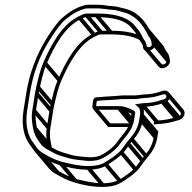

<svg xmlns="http://www.w3.org/2000/svg" viewBox="-20 -668 787 788"><path d="M363.9 -217.5H466.4C470.7 -217.5 474.3 -218 478.6 -216.7C493.9 -212.1 506.1 -207.8 519.3 -200.9C519.1 -200 518.8 -197.7 518.5 -196L515.4 -176C509.1 -136.5 480.3 -114.2 459.6 -83.5C449.8 -69 428.2 -50.8 412.5 -41.3L395.1 -31.4C384.3 -25.3 366.9 -22.5 349.1 -22.5C342.9 -22.5 338 -22.9 333.6 -23.4C312 -26 291.2 -26.6 272.1 -32.2C246.8 -39.7 222.3 -45.6 204.6 -56.6L182.2 -68.7C172.2 -74.2 164.5 -80.4 158.8 -88.8L149 -102.8C141 -114.3 132.4 -129 131.1 -143.8C128.8 -166.3 122.7 -184.5 127.4 -214L138.5 -284C139.8 -292.5 141.5 -300.9 143.5 -309.4C151.5 -344.3 159.5 -379.1 171.7 -406.9C203.7 -479.9 246.4 -558.6 309.7 -588.4C320.9 -593.6 325.3 -597.5 334.6 -597.5H374.6C435.7 -597.5 486.5 -588.5 515.3 -558.5C529.9 -543.4 543.2 -526.3 551.7 -506C557.2 -493.1 565.5 -490 566.3 -477.4C568.2 -443.1 621.8 -461.3 618 -491.2C615.8 -503.6 614.7 -514.3 605.5 -525.3C600.3 -531.5 596.7 -541.2 592.3 -549.1C571.4 -586.6 541 -621.8 489.2 -633.3C477.9 -635.8 460.3 -641.2 446.1 -642.5H445.8C425.1 -642.5 406.3 -648.5 382.7 -648.5H342.7C333.1 -648.5 325.5 -646.6 315.1 -643C290.6 -634.5 269.9 -622.5 249 -605.7C240.9 -599.1 230.8 -591.3 223 -582.3C202.4 -558 185.2 -533.3 168.1 -505C130.5 -442.8 101.4 -371.8 87.3 -283L76.4 -214C67 -154.6 78.1 -103 105.6 -69.9L115.1 -56.2C123.8 -42.2 136.5 -31.2 152.3 -23.3C175.5 -9.6 197.3 1.5 226.3 10.2C259.7 18.9 297.6 28.5 341 28.5C369.1 28.5 395.5 23.8 416.4 11.3C437.1 -1.2 464.9 -19.5 482.8 -37.7C492.9 -48 503.9 -64.9 511.3 -75L525.9 -92.8C544 -114 560.6 -139.6 566.2 -175L569.5 -196C571.6 -208.7 571.1 -218.8 566.4 -229.5C594 -229.8 623.1 -235.6 647 -243.9L657.7 -246.9C691.8 -261 678.9 -303.5 648.6 -295.2L637.9 -292.1C619.3 -285.1 594.6 -280.5 571.4 -280.5H571.1C558.8 -279.5 545.9 -276.5 533.8 -276.5H489.8C480.7 -276.5 471.5 -275.8 461.7 -274.5C444.4 -273.1 428.9 -272.3 411.8 -271.5C396.7 -270.8 385.9 -268.5 375.5 -268.5C361.2 -268.5 361.1 -247 360.4 -242.7C358.7 -232.1 358.1 -224.4 363.9 -217.5ZM531.4 -261.5C545.2 -261.5 559.7 -265.2 569.4 -265.5C596.1 -266.4 619.9 -270.8 640.7 -278C643 -278.8 647.5 -279.9 650.6 -280.8C663.6 -284.3 668.3 -267.1 654.8 -261.1L644.5 -258.1C621.9 -249.9 594 -244.5 566.7 -244.5H566.1C561.8 -243.9 557.3 -243.1 552.3 -242.4L534 -239.8L546.8 -229C554.2 -222.8 557 -211.5 554.5 -196L551.2 -175C546.2 -143.2 532 -121.4 514.8 -101.2L499.8 -82.9C491.6 -71.7 480.8 -55.5 472.7 -47.3C456.9 -31.2 430 -12.6 410.2 -1.4C394.1 8.8 370.4 13.5 343.4 13.5C302.2 13.5 266.3 3.8 232.4 -4.3C204.8 -12.6 184.1 -23.2 161.3 -36.6C147.4 -44.8 136.2 -52.8 128.2 -65.8L118.2 -80.1C94 -108.9 82.4 -157.4 91.4 -214L102.3 -283C116.1 -369.9 143.5 -439.1 180.8 -498.8C197.7 -526.1 213.4 -549.5 234 -573.7C241 -582 249.2 -588 257.1 -594.3C275.8 -609.4 294.5 -621.5 318 -628.9C325.3 -631.2 332 -633.5 340.3 -633.5H380.3C400.9 -633.5 420.4 -628.5 443.1 -627.5C457.3 -626.9 472 -621.1 483.1 -618.7C529.3 -608.8 559.3 -575.1 578.4 -540.9C583.5 -531.7 586.7 -522.5 593.2 -514.7C600 -506.6 600.7 -499.4 602.9 -486.8C604.6 -473.9 582.8 -469.7 581.4 -481.1C580.4 -497.4 569.1 -506 565.8 -514C556.1 -537.4 542 -552 527.3 -569.5C494.3 -602.3 439.8 -612.5 377 -612.5H337C323 -612.5 313.5 -605.7 304.8 -601.6C234.1 -568.5 189.8 -483.7 157.9 -411.1C144.7 -381 136.6 -345 128.7 -310.6C126.6 -301.7 124.9 -292.9 123.5 -284L112.4 -214C107.6 -183.4 112.6 -160.6 116 -139.8C119.2 -119.9 127.9 -105.2 136 -93.1L145.8 -79.2C152.5 -69.1 162.2 -61.4 173.4 -55.3L195.2 -43.4C216.8 -29.5 241.9 -25.5 265.6 -17.8C286.4 -12.4 308.7 -10.9 329.4 -8.6C334.2 -7.9 340.1 -7.5 346.7 -7.5C365.9 -7.5 385.4 -10.1 400.9 -18.6L418.6 -28.7C437.2 -39.9 459.3 -58.2 471.8 -76.5C489.9 -103.2 523.1 -129.8 530.4 -176L533.5 -196C533.9 -198.2 537.2 -205.9 532.3 -211.7C531 -213.2 528.2 -214.4 526.5 -215.2C513.8 -221.9 491.5 -232.5 468.8 -232.5H374.4C374.5 -238.9 376.7 -249.9 377.8 -253.6C390.3 -254.4 397.8 -256.5 409.6 -256.5H409.9L410.2 -256.5C427.7 -257.9 442.7 -258.1 460.7 -259.5C470 -260.7 479 -261.5 487.4 -261.5ZM461.5 -219.7 513.8 -157.6 526 -168.2 473.8 -230.3ZM475.3 -218.7 516.6 -169.7 528.9 -180.3 487.6 -229.3ZM518.6 -201.7 520.7 -199.3 532.9 -209.9 530.9 -212.3ZM136.4 -92.7 160.9 -63.5 173.2 -74.2 148.7 -103.3ZM117.4 -136.7 176.9 -66 189.1 -76.6 129.6 -147.3ZM113.8 -208.7 173.3 -138 185.5 -148.6 126 -219.3ZM124.8 -278.7 184.3 -208 196.6 -218.6 137.1 -289.3ZM129.9 -304.7 189.5 -234 201.8 -244.6 142.2 -315.3ZM158.6 -403.7 218.1 -333 230.4 -343.6 170.9 -414.3ZM301.1 -589.7 360.6 -519 372.9 -529.6 313.4 -600.3ZM329.7 -599.7 389.2 -529 401.5 -539.6 342 -610.3ZM369.7 -599.7 429.2 -529 441.5 -539.6 382 -610.3ZM515.2 -558.7 538.1 -531.5 550.3 -542.1 527.5 -569.3ZM604.3 -483.7 663.8 -413 676.1 -423.6 616.6 -494.3ZM593.2 -514.7 652.7 -444 665 -454.6 605.5 -525.3ZM150.6 -24.7 210.1 46 222.4 35.4 162.9 -35.3ZM223.4 8.3 282.9 79 295.2 68.4 235.7 -2.3ZM336 26.3 395.5 97 407.8 86.4 348.3 15.7ZM407.1 10.3 466.6 81 478.9 70.4 419.3 -0.3ZM471.6 -37.2 531.1 33.5 543.4 22.9 483.9 -47.8ZM499.4 -73.7 558.9 -3 571.2 -13.6 511.7 -84.3ZM514.2 -91.7 573.7 -21 586 -31.6 526.5 -102.3ZM552.6 -169.7 612.1 -99 624.4 -109.6 564.9 -180.3ZM559.4 -231.7 618.9 -161 631.2 -171.6 571.7 -242.3ZM639.6 -245.7 699.1 -175 711.4 -185.6 651.9 -256.3ZM650.1 -248.7 709.6 -178 721.9 -188.6 662.4 -259.3ZM611.8 -171.7 611.6 -156.9C616.3 -157.5 619.9 -158.7 624.5 -158.8C653 -159.6 682.2 -164.8 706.5 -173.2L717.2 -176.2C738.2 -185.2 742.4 -206.5 732.5 -218.3L673 -289L660.7 -278.4L720.2 -207.7C724.6 -202.4 722.8 -194.1 714.3 -190.3L704 -187.4C680.6 -180.5 654.2 -173.8 626.2 -173.8H625.6C621.3 -173 616.8 -172.4 611.8 -171.7ZM475.9 82C496.6 69.5 524.4 51.2 542.3 33C552.4 22.7 563.4 5.8 570.8 -4.3L585.4 -22.1C603.5 -43.3 620.1 -68.8 625.7 -104.3L629.6 -128.4L568.2 -201.3L555.9 -190.7L613.6 -122.2L610.7 -104.3C605.7 -72.5 591.5 -50.7 574.3 -30.5L559.3 -12.2C550.5 -1.6 540.2 15.3 532.2 23.5C516.9 39 488.7 58.1 469.6 69.5C453.8 78.8 429 84.2 402.9 84.2C361.7 84.2 325.8 74.5 291.9 66.4C264.3 58.1 243.6 47.5 220.9 34.1C210.3 27.9 201 21.9 193.8 13.3L134.3 -57.4L122 -46.8L181.5 23.9C189.6 33.5 199.7 41.4 211.8 47.4C235.4 61.3 256.8 72.1 286 81C318.7 90.9 357.2 99.2 400.5 99.2C428.6 99.2 455 94.5 475.9 82ZM579.2 -539.7 638.1 -469.7C642.5 -459.3 646.2 -451.7 652.7 -444C659.5 -435.9 660.3 -428.7 662.4 -416.1C663.7 -406.3 648 -399.5 642.7 -405.8L583.2 -476.5L570.9 -465.9L630.4 -395.2C646.4 -376.2 680.4 -397.5 677.5 -420.5C675.3 -432.9 674.2 -443.6 665 -454.6C659.7 -461 655.1 -470.2 651.6 -478.9L591.5 -550.3ZM563.4 -516.5C530.6 -535.4 486.2 -541.8 436.5 -541.8L396.5 -541.8C382.5 -541.8 373 -535 364.3 -530.9C293.6 -497.8 249.3 -413 217.4 -340.4C204.2 -310.3 196.1 -274.3 188.2 -239.9C186.1 -231 184.4 -222.2 183 -213.3L171.9 -143.3C167.1 -112.7 171.6 -89.7 175.5 -69.1C176.7 -62.6 177.1 -59.2 178.7 -54.3L193.2 -60.9C191.8 -65.1 191 -69.2 190.5 -73.5C185.8 -94.4 182.4 -115 186.9 -143.3L198 -213.3C199.3 -221.8 201 -230.2 203 -238.7C211.1 -273.6 219 -308.4 231.2 -336.2C263.2 -409.2 305.9 -487.9 369.2 -517.7C380.4 -522.9 384.8 -526.8 394.1 -526.8L434.2 -526.8C482.6 -526.8 524.6 -520.3 554.3 -503.2ZM518.1 -161.8H432.4L374.8 -230.3L362.5 -219.7L423.9 -146.8H515.7Z"/></svg>

Font: CiSf OpenHand
Style: GlsObl
Weight: 400
Foundry: Cannot Into Space Fonts
Version: Version 0.7892